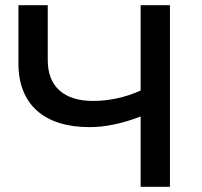

<svg xmlns="http://www.w3.org/2000/svg" viewBox="-20 -720 779 740"><path d="M635 -700H522V-371C462 -344 399 -331 338 -331C227 -331 164 -386 164 -488V-700H51V-475C51 -318 150 -230 325 -230C386 -230 452 -244 522 -271V0H635Z"/></svg>

Font: Montserrat-Alt1 SemBd
Style: Regular
Weight: 600
Designer: Differentunic
Foundry: Differentunic
Version: Version 7.222